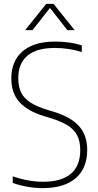

<svg xmlns="http://www.w3.org/2000/svg" viewBox="-20 -964 509 993"><path d="M46 -18V-52Q128 -24 203 -24Q298 -24 346.5 -65.2Q395 -106.5 395 -187.5Q395 -233.5 379 -264.2Q363 -295 329 -316Q295 -337 237.5 -354.5L209 -363Q122.5 -389 80.5 -436Q38.5 -483 38.5 -558Q38.5 -617.5 64.2 -660.2Q90 -703 140.8 -726Q191.5 -749 265 -749Q300.5 -749 337.2 -744Q374 -739 403 -729V-695Q336 -716 263 -716Q169 -716 121.8 -676Q74.5 -636 74.5 -560Q74.5 -515.5 89.5 -485.2Q104.5 -455 137 -434Q169.5 -413 224.5 -396L253 -387.5Q344 -360.5 387.5 -313Q431 -265.5 431 -189Q431 -93.5 371.2 -42.2Q311.5 9 200.5 9Q164 9 123.5 2.2Q83 -4.5 46 -18ZM366 -808H328.5L238.5 -923L148 -808H110L219 -944H257Z"/></svg>

Font: Encode Sans Semi Condensed Thin
Style: Regular
Weight: 250
Width: 4
Designer: Multiple Designers
Foundry: Impallari Type
Version: Version 2.000